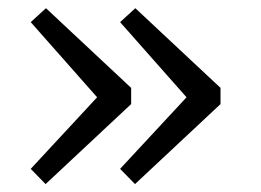

<svg xmlns="http://www.w3.org/2000/svg" viewBox="-20 -447 650 478"><path d="M93.5 11.3 56.5 -26.6 221.8 -204.8 56.5 -391.9 94.4 -426.6 306.5 -228.2V-187.9ZM316.1 11.3 279 -26.6 444.4 -204.8 279 -391.9 316.9 -426.6 529 -228.2V-187.9Z"/></svg>

Font: Playfair 5pt SemiExpanded Light
Style: Regular
Weight: 300
Width: 6
Designer: Claus Eggers Sørensen
Foundry: Claus Eggers Sørensen
Version: Version 2.203